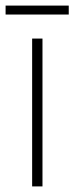

<svg xmlns="http://www.w3.org/2000/svg" viewBox="-39 -718 266 687"><path d="M113 -51H76V-580H113ZM207 -698V-666H-19V-698Z"/></svg>

Font: Noto Sans Tamil UI Condensed ExtraLight
Style: Regular
Weight: 200
Width: 3
Designer: Jelle Bosma - Monotype Design Team
Foundry: Monotype Imaging Inc.
Version: Version 2.004; ttfautohint (v1.8.4.7-5d5b)